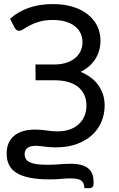

<svg xmlns="http://www.w3.org/2000/svg" viewBox="-20 -744 597 966"><path d="M404.5 202.5Q404 188.5 400.2 179.2Q396.5 170 388.2 164.2Q380 158.5 366.5 156Q353 153.5 333 153.5Q320.5 153.5 310 154.2Q299.5 155 288.2 156Q277 157 263 157.8Q249 158.5 229.5 158.5Q172.5 158.5 131.5 150.5Q90.5 142.5 64.2 126.5Q38 110.5 25.8 86.2Q13.5 62 13.5 29.5Q13.5 -29.5 51 -60.8Q88.5 -92 157 -92Q188 -92 214.8 -87.5Q241.5 -83 270 -83Q304.5 -83 331.5 -92.8Q358.5 -102.5 377 -120Q395.5 -137.5 405.2 -161Q415 -184.5 415 -212.5Q415 -242.5 404.2 -266.2Q393.5 -290 373 -306.5Q352.5 -323 323.2 -331.5Q294 -340 257 -340H159L158.5 -419.5H252.5Q283.5 -419.5 309.5 -427Q335.5 -434.5 354.5 -449Q373.5 -463.5 384.2 -484.5Q395 -505.5 395 -532.5Q395 -557 385 -577.5Q375 -598 355.8 -612.8Q336.5 -627.5 309 -635.5Q281.5 -643.5 246.5 -643.5Q206 -643.5 177.8 -635Q149.5 -626.5 130 -616.2Q110.5 -606 98 -597.5Q85.5 -589 76.5 -589Q62.5 -589 54 -604L30.5 -649.5Q71 -685.5 124.5 -704.5Q178 -723.5 246 -723.5Q301.5 -723.5 345.8 -710Q390 -696.5 421 -672Q452 -647.5 468.8 -614Q485.5 -580.5 485.5 -540.5Q485.5 -487 459 -446.2Q432.5 -405.5 385.5 -382.5Q412.5 -371.5 435 -355.2Q457.5 -339 473.2 -317.5Q489 -296 497.8 -269.8Q506.5 -243.5 506.5 -212Q506.5 -170.5 491 -132.8Q475.5 -95 444.8 -66Q414 -37 367.5 -19.8Q321 -2.5 259.5 -2.5Q242 -2.5 228.2 -3.8Q214.5 -5 203 -6.5Q191.5 -8 181.2 -9.2Q171 -10.5 160.5 -10.5Q104 -10.5 104 32.5Q104 45 109.5 54.8Q115 64.5 127.8 71.2Q140.5 78 162 81.5Q183.5 85 216 85Q250.5 85 280.5 82.5Q310.5 80 336 80Q369.5 80 391.8 86.8Q414 93.5 427 105.8Q440 118 445.5 135.2Q451 152.5 451 173Q451 179 450.5 184.2Q450 189.5 447.8 193.5Q445.5 197.5 441.2 200Q437 202.5 429.5 202.5H404.5Z"/></svg>

Font: Lato-Regular
Style: Regular
Weight: 400
Designer: Lukasz Dziedzic with Adam Twardoch and Botio Nikoltchev
Foundry: tyPoland Lukasz Dziedzic
Version: Version 2.015; 2015-08-06; http://www.latofonts.com/